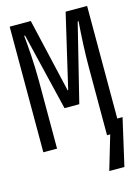

<svg xmlns="http://www.w3.org/2000/svg" viewBox="-133 -788 767 1054"><g transform="rotate(-15 250.0 -260.5)"><path d="M30 0H108V-387C108 -482 100 -584 94 -645H99L205 -204H289L398 -645H403C397 -566 392 -473 392 -389V0H410L353 193H439L500 -74H470V-714H348L250 -294H247L150 -714H30Z"/></g></svg>

Font: Noto Sans Mono ExtraCondensed
Style: Regular
Weight: 400
Width: 2
Designer: Monotype Design Team
Foundry: Monotype Imaging Inc.
Version: Version 2.014